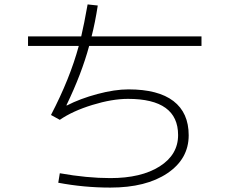

<svg xmlns="http://www.w3.org/2000/svg" viewBox="-20 -815 1040 870"><path d="M107 -607V-650H348Q361 -705 377 -795L423 -790Q411 -712 395 -650H893V-607H384Q350 -481 281 -338L283 -337Q343 -368 421.5 -389Q500 -410 562 -410Q697 -410 766 -357Q835 -304 835 -202Q835 -95 738.5 -30Q642 35 480 35Q360 35 244 13L251 -30Q374 -8 480 -8Q620 -8 703.5 -61Q787 -114 787 -203Q787 -367 560 -367Q488 -367 398.5 -339.5Q309 -312 251 -272L211 -294Q297 -459 337 -607Z"/></svg>

Font: M PLUS 1p Light
Style: Regular
Weight: 300
Version: Version 1.061